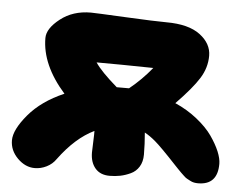

<svg xmlns="http://www.w3.org/2000/svg" viewBox="-44 -591 790 637"><g transform="rotate(5 351.5 -273.0)"><path d="M342.8 -5.9Q311.5 -5.9 294.7 -25.6Q277.8 -45.4 277.8 -78.1Q277.8 -87.9 278.8 -107.4Q279.8 -127 279.8 -137.2V-149.9Q217.8 -120.1 163.1 -45.9Q151.4 -28.8 132.3 -19.3Q113.3 -9.8 92.8 -9.8Q61.5 -9.8 35.6 -35.6Q9.8 -61.5 9.8 -95.2Q9.8 -130.4 52.5 -181.2Q95.2 -231.9 169.9 -264.2Q90.8 -353.5 90.8 -442.9Q90.8 -474.6 132.6 -507.3Q174.3 -540 233.9 -540Q247.1 -540 348.6 -534.9Q450.2 -529.8 485.8 -529.8Q560.5 -529.8 598.9 -500.7Q637.2 -471.7 637.2 -431.2Q637.2 -391.6 615 -356Q592.8 -320.3 539.1 -265.1Q580.1 -247.1 612.8 -220.9Q645.5 -194.8 664.1 -168.2Q682.6 -141.6 692.4 -118.2Q702.1 -94.7 702.1 -77.1Q702.1 -6.8 637.2 -6.8Q629.9 -6.8 623.5 -8.1Q617.2 -9.3 610.6 -12.9Q604 -16.6 599.9 -18.6Q595.7 -20.5 588.4 -27.6Q581.1 -34.7 578.9 -36.6Q576.7 -38.6 567.6 -48.1Q558.6 -57.6 557.1 -59.1Q502.9 -117.2 482.4 -134.3Q463.9 -149.9 446.8 -159.2Q450.2 -120.6 450.2 -85.9Q450.2 -62 439.9 -45.4Q429.7 -28.8 412.4 -20.8Q395 -12.7 378.2 -9.3Q361.3 -5.9 342.8 -5.9ZM356.9 -300.8H381.8Q422.9 -334 456.1 -375Q339.8 -377 267.1 -377Q286.1 -348.1 340.8 -300.8Z"/></g></svg>

Font: Shantell Sans Bouncy
Style: Regular
Weight: 800
Designer: Stephen Nixon, Anya Danilova, Shantell Martin
Foundry: Arrow Type
Version: Version 1.006;[9816181b4]